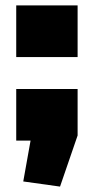

<svg xmlns="http://www.w3.org/2000/svg" viewBox="-20 -520 347 710"><path d="M267 -191V-19L202 170L66 151L93 0H40V-191ZM267 -500V-309H40V-500Z"/></svg>

Font: Pathway Extreme 8pt Thin 12pt Black
Style: Regular
Weight: 900
Version: Version 1.001;gftools[0.9.26]